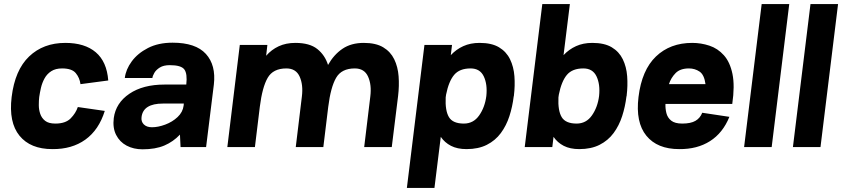

<svg xmlns="http://www.w3.org/2000/svg" viewBox="-20 -720 4123 940"><path d="M236 10Q129 10 75.5 -55.5Q22 -121 37 -245Q53 -377 122.5 -443.5Q192 -510 300 -510Q395 -510 449 -464Q503 -418 510 -326L374 -308Q370 -339 351 -362Q332 -385 284 -385Q252 -385 231 -371.5Q210 -358 198 -336Q186 -314 180.5 -290Q175 -266 172 -245Q170 -228 170 -205.5Q170 -183 177 -162.5Q184 -142 201 -128.5Q218 -115 251 -115Q301 -115 326 -140.5Q351 -166 361 -196L493 -177Q464 -84 398 -36.5Q332 11 236 10Z M678 11Q634 11 600 -7Q566 -25 548.5 -59.5Q531 -94 537 -142Q547 -216 613.5 -261Q680 -306 785 -306H892Q898 -359 882.5 -380Q867 -401 811 -401Q781 -401 762.5 -389.5Q744 -378 735.5 -363Q727 -348 726 -338H591Q596 -380 625 -419.5Q654 -459 704.5 -485Q755 -511 825 -511Q938 -511 988 -456Q1038 -401 1027 -306L989 0H864L861 -61Q828 -26 784.5 -7.5Q741 11 678 11ZM724 -97Q754 -97 789 -110Q824 -123 849.5 -147Q875 -171 879 -203L880 -213H778Q681 -213 673 -147Q670 -125 684 -111Q698 -97 724 -97Z M1093 0 1154 -500H1289L1283 -447Q1309 -477 1344.5 -493.5Q1380 -510 1426 -510Q1496 -510 1533.5 -480Q1571 -450 1586 -402Q1614 -452 1656.5 -481Q1699 -510 1761 -510Q1820 -510 1856 -488.5Q1892 -467 1910 -430Q1928 -393 1931.5 -346.5Q1935 -300 1929 -250L1898 0H1763L1793 -248Q1800 -305 1782 -345Q1764 -385 1717 -385Q1652 -385 1625.5 -339Q1599 -293 1587 -197L1563 0H1428L1458 -248Q1465 -305 1447 -345Q1429 -385 1382 -385Q1317 -385 1290.5 -339Q1264 -293 1252 -197L1228 0Z M2107 200H1972L2058 -500H2193L2187 -450Q2213 -478 2248 -494Q2283 -510 2328 -510Q2387 -510 2423 -488.5Q2459 -467 2477 -430Q2495 -393 2498.5 -347Q2502 -301 2496 -252V-250L2495 -248Q2489 -198 2474 -151.5Q2459 -105 2432 -68.5Q2405 -32 2363.5 -11Q2322 10 2264 10Q2219 10 2188 -6Q2157 -22 2138 -50ZM2284 -385Q2230 -385 2203.5 -353.5Q2177 -322 2164 -257L2162 -243Q2159 -178 2178 -146.5Q2197 -115 2251 -115Q2298 -115 2326 -155Q2354 -195 2361 -250Q2367 -307 2348.5 -346Q2330 -385 2284 -385Z M2684 0H2549L2635 -700H2770L2739 -450Q2765 -478 2800 -494Q2835 -510 2880 -510Q2939 -510 2975 -488.5Q3011 -467 3029 -430Q3047 -393 3050.5 -347Q3054 -301 3048 -252V-250L3047 -248Q3041 -198 3026 -151.5Q3011 -105 2984 -68.5Q2957 -32 2915.5 -11Q2874 10 2816 10Q2771 10 2740 -6Q2709 -22 2690 -50ZM2836 -385Q2782 -385 2755.5 -353.5Q2729 -322 2716 -257L2714 -243Q2711 -178 2730 -146.5Q2749 -115 2803 -115Q2850 -115 2878 -155Q2906 -195 2913 -250Q2919 -307 2900.5 -346Q2882 -385 2836 -385Z M3418 -168 3551 -148Q3519 -69 3456 -29Q3393 11 3305 10Q3198 10 3144.5 -55.5Q3091 -121 3106 -245Q3122 -377 3191.5 -443.5Q3261 -510 3369 -510Q3412 -510 3453 -496.5Q3494 -483 3524 -449.5Q3554 -416 3566 -358Q3578 -300 3565 -211H3238Q3237 -189 3242.5 -166.5Q3248 -144 3266 -129.5Q3284 -115 3320 -115Q3362 -115 3385 -128.5Q3408 -142 3418 -168ZM3353 -385Q3310 -385 3287.5 -362Q3265 -339 3255 -308H3434Q3428 -354 3405 -369.5Q3382 -385 3353 -385Z M3709 -700H3844L3758 0H3623Z M3948 -700H4083L3997 0H3862Z"/></svg>

Font: Haskoy ExtraBold
Style: Italic
Weight: 800
Designer: Ertekin Erdin
Foundry: Ertekin Erdin
Version: Version 2.000; ttfautohint (v1.8.4.7-5d5b)